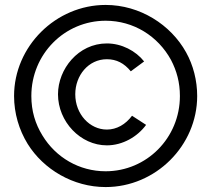

<svg xmlns="http://www.w3.org/2000/svg" viewBox="-20 -739 857 778"><path d="M92 -156C156 -53 276 19 408 19C611 19 779 -149 779 -350C779 -413 763 -475 734 -527C672 -639 547 -719 408 -719C206 -719 37 -551 37 -350C37 -280 57 -213 92 -156ZM152 -190C123 -237 107 -289 107 -350C107 -520 242 -655 408 -655C521 -655 620 -593 673 -496C696 -452 709 -405 709 -350C709 -180 574 -45 408 -45C301 -45 206 -101 152 -190ZM572 -233 515 -270C489 -235 453 -214 413 -214C344 -214 285 -276 285 -357C285 -433 338 -499 413 -499C452 -499 483 -483 510 -450L564 -490C530 -533 473 -563 413 -563C297 -563 215 -459 215 -357C215 -246 306 -150 413 -150C477 -150 537 -185 572 -233Z"/></svg>

Font: LilGrotesk
Style: Regular
Weight: 400
Designer: Bastien Sozeau
Foundry: NBR — Bastien Sozeau
Version: Version 2.001